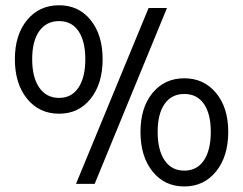

<svg xmlns="http://www.w3.org/2000/svg" viewBox="-20 -680 898 710"><path d="M35 -461Q35 -551 80 -605.8Q125 -660.5 198.5 -660.5Q271 -660.5 315.2 -605.8Q359.5 -551 359.5 -461Q359.5 -370.5 315.2 -315Q271 -259.5 198.5 -259.5Q125 -259.5 80 -315Q35 -370.5 35 -461ZM529.5 -650.5H597.5L330 0H261ZM295.5 -461Q295.5 -528 270.2 -565Q245 -602 198.5 -602Q151.5 -602 125.2 -565Q99 -528 99 -461Q99 -394 125.2 -356Q151.5 -318 198.5 -318Q245 -318 270.2 -356Q295.5 -394 295.5 -461ZM499.5 -192.5Q499.5 -282 544 -336.2Q588.5 -390.5 661.5 -390.5Q734 -390.5 779 -336.2Q824 -282 824 -192.5Q824 -101.5 779 -46Q734 9.5 661.5 9.5Q588.5 9.5 544 -46Q499.5 -101.5 499.5 -192.5ZM759.5 -192.5Q759.5 -259 734 -295.8Q708.5 -332.5 661.5 -332.5Q614.5 -332.5 588.8 -295.8Q563 -259 563 -192.5Q563 -125 588.8 -87Q614.5 -49 661.5 -49Q708.5 -49 734 -87Q759.5 -125 759.5 -192.5Z"/></svg>

Font: Overused Grotesk Book
Style: Regular
Weight: 375
Version: Version 0.004